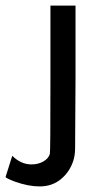

<svg xmlns="http://www.w3.org/2000/svg" viewBox="-79 -464 366 689"><path d="M-35 95Q-4 126 34 126Q58 126 76.5 115.5Q95 105 100 88Q102 82 102 -181V-444H192V-180Q191 45 190.5 70Q190 95 184 113Q171 153 139.5 179Q108 205 63 205Q23 205 -25 188Q-59 175 -59 171L-47 133Z"/></svg>

Font: MathJax_SansSerif
Style: Regular
Weight: 400
Version: Version 1.1